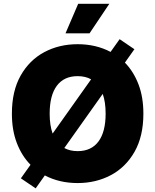

<svg xmlns="http://www.w3.org/2000/svg" viewBox="-20 -975 835 1033"><path d="M171.9 38.4 92.3 -15.6 144.2 -88.4Q97.3 -136 70.7 -205.1Q44 -274.1 44 -363.6Q44 -485.1 91.1 -568.4Q138.1 -651.6 218.2 -694.4Q298.3 -737.2 397.7 -737.2Q496.4 -737.2 574.9 -695.7L623.6 -764.2L703.1 -710.2L652 -638.1Q698.2 -590.9 724.8 -522Q751.4 -453.1 751.4 -363.6Q751.4 -242.2 704.2 -158.9Q657 -75.6 576.7 -32.8Q496.4 9.9 397.7 9.9Q299.4 9.9 221.2 -31.2ZM263.1 -256.4 470.2 -548.3Q439.6 -565.3 397.7 -565.3Q324.2 -565.3 285.7 -513.5Q247.2 -461.6 247.2 -363.6Q247.2 -300.8 263.1 -256.4ZM548.3 -363.6Q548.3 -425.8 532.7 -469.8L326 -178.6Q356.5 -161.9 397.7 -161.9Q471.2 -161.9 509.8 -213.8Q548.3 -265.6 548.3 -363.6ZM332.4 -795.5 400.6 -954.5H568.2L461.6 -795.5Z"/></svg>

Font: Inter UI Black
Style: Regular
Weight: 900
Designer: Rasmus Andersson
Foundry: rsms
Version: 3.2;8d6f07862